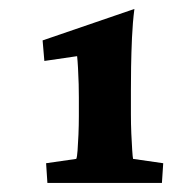

<svg xmlns="http://www.w3.org/2000/svg" viewBox="-20 -603 431 429"><path d="M272.5 -347.7Q272.5 -326.2 273.4 -304.7Q274.4 -283.2 275.4 -267.6Q276.4 -252 277.3 -248L344.7 -238.3L341.8 -194.3H85.9L83 -238.3L150.4 -248Q152.3 -252 153.3 -266.6Q154.3 -281.2 155.3 -302.2Q156.2 -323.2 156.2 -343.8V-385.7Q156.2 -396.5 155.8 -415Q155.3 -433.6 154.3 -451.2Q153.3 -468.8 152.3 -477.5L79.1 -466.8L75.2 -512.7L280.3 -583Q276.4 -552.7 274.9 -518.6Q273.4 -484.4 272.9 -453.1Q272.5 -421.9 272.5 -400.4Z"/></svg>

Font: Crimson Pro
Style: Bold
Weight: 700
Designer: Jacques Le Bailly
Foundry: Baron von Fonthausen
Version: Version 1.003